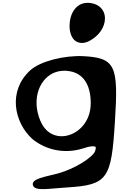

<svg xmlns="http://www.w3.org/2000/svg" viewBox="-20 -1044 892 1350"><path d="M207 -67C296 6 427 43 566 -1C638 -26 653 -11 653 -10C654 -7 654 3 648 20C633 60 511 142 386 176C307 198 195 211 212 260C228 303 328 281 449 274C738 257 763 214 788 -188C813 -579 794 -637 568 -649C433 -656 263 -614 192 -549C35 -405 78 -185 207 -67ZM372 -537C402 -547 435 -550 472 -543C561 -527 618 -454 618 -318C618 -171 508 -86 413 -86C355 -86 297 -116 264 -194C197 -353 262 -500 372 -537ZM557 -742C575 -742 593 -748 610 -757C676 -792 718 -853 718 -915C718 -979 668 -1024 595 -1024C513 -1024 469 -945 469 -862C469 -801 494 -742 557 -742Z"/></svg>

Font: Venom Sans
Style: Bd
Weight: 700
Version: Version 1.001